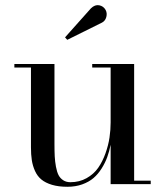

<svg xmlns="http://www.w3.org/2000/svg" viewBox="-20 -705 632 735"><path d="M370.5 -618.5 237.5 -552.5 229 -562 328 -673Q343.5 -688 359.8 -684.8Q376 -681.5 384 -667.5Q391 -655 387 -640Q383 -625 370.5 -618.5ZM493.5 -13.5H557V0H403.5V-151Q398.5 -125.5 390.5 -103.5Q382.5 -81.5 369 -60Q355.5 -38.5 338 -23.5Q320.5 -8.5 294.8 0.8Q269 10 238 10Q204 10 179 2.5Q154 -5 138.5 -17.8Q123 -30.5 114 -50.5Q105 -70.5 101.8 -91.8Q98.5 -113 98.5 -141V-446.5H35V-460H188.5V-154.5Q188.5 -126 189.5 -106.5Q190.5 -87 194.2 -66.8Q198 -46.5 204.2 -34.5Q210.5 -22.5 222 -15Q233.5 -7.5 249.5 -7.5Q284 -7.5 311.5 -23Q339 -38.5 355.8 -62.5Q372.5 -86.5 383.8 -118Q395 -149.5 399.2 -178.5Q403.5 -207.5 403.5 -236V-446.5H333V-460H493.5Z"/></svg>

Font: Bodoni* 16pt
Style: Regular
Weight: 400
Version: Version 2.3